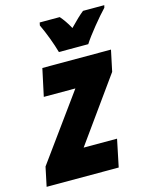

<svg xmlns="http://www.w3.org/2000/svg" viewBox="-157 -841 721 916"><g transform="rotate(-15 203.0 -383.0)"><path d="M181 -606H326C349 -643 413 -721 445 -754L448 -766H343C325 -752 302 -730 273 -700C258 -728 242 -750 228 -766H129L126 -752C147 -708 169 -649 181 -606ZM-42 0H314L342 -135H177L402 -449L424 -553H85L56 -418H212L-22 -95Z"/></g></svg>

Font: Noto Sans ExtraCondensed Black
Style: Italic
Weight: 900
Width: 2
Italic angle: -12°
Designer: Monotype Design Team
Foundry: Monotype Imaging Inc.
Version: Version 2.013